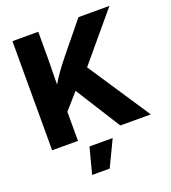

<svg xmlns="http://www.w3.org/2000/svg" viewBox="-167 -850 1070 1203"><g transform="rotate(-20 367.5 -249.0)"><path d="M184.6 -145V-302.7Q206.1 -344.2 227.1 -379.4Q248 -414.6 273.7 -450Q299.3 -485.4 334 -528.8L496.1 -727.5H702.6L397 -363.3L381.8 -368.7ZM55.7 0V-727.5H228V-548.8L225.1 -352.1L228 -268.1V0ZM510.3 0 314 -311 422.4 -439 713.4 0ZM238.3 231 283.7 57.6H438.5L355.5 231Z"/></g></svg>

Font: Inter 16pt ExtraBold
Style: Regular
Weight: 800
Version: Version 4.001;git-66647c0bb